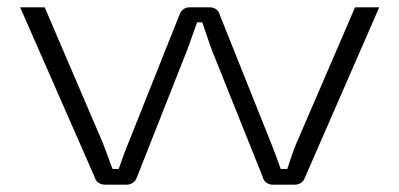

<svg xmlns="http://www.w3.org/2000/svg" viewBox="-20 -504 1090 524"><path d="M1015 -484H949L789 -113C779 -89 772 -67 764 -43H746C738 -67 729 -90 720 -113L580 -463C577 -476 566 -484 553 -484H497C484 -484 474 -476 470 -464L330 -113C320 -90 313 -67 304 -43H287C278 -66 270 -90 261 -113L102 -484H35L239 -19C242 -7 254 0 267 0H325C339 0 350 -8 354 -21L491 -368L518 -443H532C541 -418 549 -392 558 -368L697 -21C700 -8 711 0 724 0H784C797 0 808 -7 812 -19Z"/></svg>

Font: Exo 2 Light Expanded
Style: Regular
Weight: 300
Width: 7
Designer: Natanael Gama
Version: Version 1.001;PS 001.001;hotconv 1.0.70;makeotf.lib2.5.58329